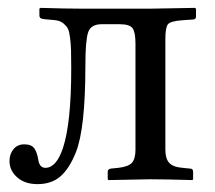

<svg xmlns="http://www.w3.org/2000/svg" viewBox="-20 -451 541 483"><path d="M3.9 -45.9Q3.9 -63.5 13.9 -75.7Q23.9 -87.9 41 -87.9Q59.1 -87.9 66.2 -77.9Q73.2 -67.9 76.2 -49.8Q79.1 -28.8 94.2 -28.8Q121.6 -28.8 138.2 -78.1Q159.2 -141.1 159.2 -278.8Q159.2 -308.6 158.7 -324.5Q158.2 -340.3 156.2 -356.2Q154.3 -372.1 150.9 -378.7Q147.5 -385.3 140.4 -391.4Q133.3 -397.5 124 -399.4Q116.7 -400.9 100.1 -401.9Q86.9 -402.8 83 -404.8Q79.1 -406.7 79.1 -413.1V-429.2L82 -431.2Q145 -429.2 185.1 -429.2H358.9L470.2 -431.2L473.1 -429.2V-409.2Q473.1 -401.9 464.8 -401.9L437 -399.9Q409.2 -397.9 402.6 -390.1Q396 -382.3 396 -353V-74.2Q396 -52.2 405.5 -41.5Q415 -30.8 439 -28.8L458 -26.9Q465.8 -26.9 465.8 -19V0L463.9 2Q396 0 356.9 0L252.9 2L251 0V-19Q251 -25.4 258.8 -26.9L277.8 -28.8Q303.2 -31.7 312 -41.7Q320.8 -51.8 320.8 -74.2V-341.8Q320.8 -369.6 313.5 -379.9Q306.2 -390.1 280.8 -390.1H235.8Q208.5 -390.1 201.7 -369.6Q194.8 -349.1 194.8 -286.1Q194.8 -127.9 170.9 -67.9Q154.3 -26.4 131.8 -7.1Q109.4 12.2 74.2 12.2Q42.5 12.2 23.2 -4.9Q3.9 -22 3.9 -45.9Z"/></svg>

Font: Linux Libertine G
Style: Regular
Weight: 400
Designer: Philipp H. Poll
Foundry: Philipp H. Poll
Version: Version 4.7.5